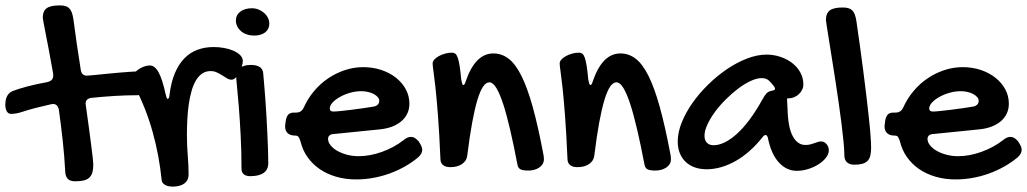

<svg xmlns="http://www.w3.org/2000/svg" viewBox="-74 -631 3841 718"><path d="M85.9 -564Q85.9 -589.8 100.6 -600.3Q115.2 -610.8 148.9 -610.8Q161.1 -610.8 169.7 -608.6Q178.2 -606.4 184.3 -600.6Q190.4 -594.7 194.1 -585.2Q197.8 -575.7 200.2 -561Q206.1 -515.6 213.1 -467.3Q220.2 -418.9 228 -370.1Q231 -348.1 251 -348.1Q256.3 -348.1 268.8 -349.4Q281.2 -350.6 298.3 -352.3Q315.4 -354 335.2 -356Q355 -357.9 374.8 -359.6Q394.5 -361.3 412.4 -362.5Q430.2 -363.8 443.8 -363.8Q454.6 -363.8 460.9 -359.6Q467.3 -355.5 470.9 -348.9Q474.6 -342.3 475.8 -334.2Q477.1 -326.2 477.1 -317.9Q477.1 -310.5 474.4 -302.7Q471.7 -294.9 467 -288.8Q462.4 -282.7 455.6 -278.8Q448.7 -274.9 439.9 -274.9Q397.5 -274.9 354.2 -272.2Q311 -269.5 268.1 -265.1Q246.1 -262.2 246.1 -243.2Q246.1 -241.7 246.6 -239.5Q247.1 -237.3 247.1 -235.8Q252.9 -193.4 258.1 -156.2Q263.2 -119.1 266.8 -90.1Q270.5 -61 272.7 -41.7Q274.9 -22.5 274.9 -16.1Q274.9 1.5 271.5 13.4Q268.1 25.4 260.3 33Q252.4 40.5 239.5 43.7Q226.6 46.9 207 46.9Q188.5 46.9 179.7 38.1Q170.9 29.3 169.9 11.2Q167 -46.4 160.6 -104.7Q154.3 -163.1 146 -221.2Q141.6 -242.2 124 -242.2Q122.6 -242.2 120.6 -241.7Q118.7 -241.2 117.2 -241.2Q86.9 -234.4 60.1 -227.5Q33.2 -220.7 9.8 -212.9Q-3.4 -208.5 -13.7 -206.8Q-23.9 -205.1 -32.2 -205.1Q-43.5 -205.1 -48.8 -215.1Q-54.2 -225.1 -54.2 -240.2Q-54.2 -245.6 -53.2 -252.7Q-52.2 -259.8 -49.6 -266.8Q-46.9 -273.9 -41.7 -280Q-36.6 -286.1 -27.8 -290Q-7.3 -298.3 26.9 -307.4Q61 -316.4 104 -324.2Q113.8 -326.7 119.4 -332.3Q125 -337.9 125 -349.1Q125 -351.6 125 -354.2Q125 -356.9 124 -359.9Q116.2 -404.8 109.1 -441.7Q102.1 -478.5 96.9 -504.9Q91.8 -531.2 88.9 -546.4Q85.9 -561.5 85.9 -564Z M713.4 -365.2Q695.3 -365.2 681.6 -355.7Q668 -346.2 658.2 -329.3Q648.4 -312.5 642.1 -289.8Q635.7 -267.1 631.8 -240.2Q627.9 -213.4 626.5 -184.1Q625 -154.8 625 -125Q625 -85.9 628.2 -48.1Q631.3 -10.3 631.3 22Q631.3 43 615.7 54.9Q600.1 66.9 571.3 66.9Q565.9 66.9 559.1 65.9Q552.2 64.9 546.1 62Q540 59.1 535.4 54Q530.8 48.8 530.3 40Q525.9 -2.9 517.6 -47.9Q509.3 -92.8 496.8 -137.5Q484.4 -182.1 467 -226.1Q449.7 -270 427.2 -312Q423.3 -319.3 420.7 -325.7Q418 -332 418 -337.9Q418 -345.2 424.6 -353.8Q431.2 -362.3 441.2 -369.6Q451.2 -377 463.1 -381.6Q475.1 -386.2 486.3 -386.2Q504.9 -386.2 519 -360.6Q533.2 -335 545.4 -278.8Q547.9 -269 549.3 -265.1Q550.8 -261.2 553.2 -261.2Q558.6 -261.2 560.1 -277.8Q565.9 -324.2 580.1 -357.7Q594.2 -391.1 615.5 -412.8Q636.7 -434.6 664.3 -444.8Q691.9 -455.1 725.1 -455.1Q744.1 -455.1 763.7 -451.7Q783.2 -448.2 798.8 -441.4Q814.5 -434.6 824.2 -424.8Q834 -415 834 -402.8Q834 -394 830.3 -382.1Q826.7 -370.1 820.8 -359.1Q814.9 -348.1 807.4 -340.6Q799.8 -333 792 -333Q783.2 -333 774.9 -338.1Q766.6 -343.3 757.1 -349.1Q747.6 -355 737.1 -360.1Q726.6 -365.2 713.4 -365.2Z M876 -498Q861.8 -498 849.4 -502.2Q836.9 -506.3 827.9 -513.9Q818.8 -521.5 813.5 -531.7Q808.1 -542 808.1 -554.2Q808.1 -574.7 824.5 -587.4Q840.8 -600.1 868.2 -600.1Q880.9 -600.1 892.6 -595.5Q904.3 -590.8 913.3 -583Q922.4 -575.2 927.7 -564.7Q933.1 -554.2 933.1 -543Q933.1 -522 917.7 -510Q902.3 -498 876 -498ZM809.1 -349.1Q809.1 -366.2 824 -377.2Q838.9 -388.2 863.3 -388.2Q907.2 -388.2 910.2 -357.9Q912.1 -336.9 914.3 -310.5Q916.5 -284.2 918.7 -254.6Q920.9 -225.1 922.6 -193.6Q924.3 -162.1 925.8 -131.6Q927.2 -101.1 928.2 -72.8Q929.2 -44.4 929.2 -21Q929.2 3.4 911.9 15.6Q894.5 27.8 861.3 27.8Q846.2 27.8 837.6 20.8Q829.1 13.7 829.1 0Q829.1 -67.4 825.9 -126.2Q822.8 -185.1 819.1 -231Q815.4 -276.9 812.3 -307.4Q809.1 -337.9 809.1 -349.1Z M1435.1 -106.9Q1449.2 -119.1 1462.9 -119.1Q1470.7 -119.1 1477.1 -115.2Q1483.4 -111.3 1491.2 -103Q1498.5 -91.8 1501.7 -84.7Q1504.9 -77.6 1504.9 -70.8Q1504.9 -56.2 1490.2 -43Q1466.8 -23.4 1439.5 -8.1Q1412.1 7.3 1382.3 18.1Q1352.5 28.8 1320.8 34.4Q1289.1 40 1257.8 40Q1218.3 40 1183.6 30Q1148.9 20 1121.8 1.5Q1094.7 -17.1 1076.2 -43.2Q1057.6 -69.3 1049.8 -102.1Q1045.4 -115.7 1041.7 -119.9Q1038.1 -124 1029.8 -124Q1011.7 -124 1002 -132.8Q992.2 -141.6 992.2 -158.2Q992.2 -165 993.2 -167L994.1 -176.8Q996.6 -194.3 1003.7 -202.1Q1010.7 -210 1025.9 -210H1033.2Q1053.7 -210 1062 -229Q1077.1 -262.7 1100.6 -290.5Q1124 -318.4 1153.3 -338.1Q1182.6 -357.9 1216.1 -368.9Q1249.5 -379.9 1284.2 -379.9Q1320.3 -379.9 1351.8 -369.4Q1383.3 -358.9 1406.7 -340.3Q1430.2 -321.8 1443.6 -296.9Q1457 -272 1457 -243.2Q1457 -223.1 1449.2 -206.5Q1441.4 -189.9 1426.8 -177.5Q1412.1 -165 1391.4 -157.2Q1370.6 -149.4 1344.2 -147L1174.8 -129.9Q1165 -129.9 1158.9 -125Q1152.8 -120.1 1152.8 -111.8Q1152.8 -99.1 1162.4 -87.4Q1171.9 -75.7 1187.7 -66.7Q1203.6 -57.6 1224.4 -52.2Q1245.1 -46.9 1267.1 -46.9Q1288.1 -46.9 1310.3 -51Q1332.5 -55.2 1354.2 -63Q1376 -70.8 1396.5 -81.8Q1417 -92.8 1435.1 -106.9ZM1326.2 -232.9Q1333.5 -234.4 1338.9 -240Q1344.2 -245.6 1344.2 -253.9Q1344.2 -261.2 1338.9 -267.6Q1333.5 -273.9 1324.2 -279.1Q1314.9 -284.2 1302.7 -287.1Q1290.5 -290 1276.9 -290Q1256.8 -290 1235.8 -284.2Q1214.8 -278.3 1197.8 -268.8Q1180.7 -259.3 1169.9 -247.8Q1159.2 -236.3 1159.2 -225.1Q1159.2 -213.9 1172.9 -213.9Q1181.2 -213.9 1199.7 -215.8Q1218.3 -217.8 1240.7 -220.5Q1263.2 -223.1 1286.1 -226.6Q1309.1 -230 1326.2 -232.9Z M1543.9 -394Q1543.9 -401.4 1550.3 -408.4Q1556.6 -415.5 1566.9 -421.1Q1577.1 -426.8 1590.1 -430.4Q1603 -434.1 1616.2 -434.1Q1623.5 -434.1 1628.7 -430.2Q1633.8 -426.3 1637.7 -415.3Q1641.6 -404.3 1644.8 -384.5Q1647.9 -364.7 1650.9 -333Q1652.8 -323.2 1654.5 -318.1Q1656.2 -313 1659.2 -313Q1663.6 -313 1668 -328.1Q1703.6 -431.2 1771 -431.2Q1802.2 -431.2 1827.9 -411.6Q1853.5 -392.1 1875.7 -347.9Q1897.9 -303.7 1918 -231.7Q1938 -159.7 1958 -54.2Q1959 -48.8 1959.5 -44.4Q1960 -40 1960 -36.1Q1960 -24.9 1954.8 -16.8Q1949.7 -8.8 1941.4 -3.7Q1933.1 1.5 1922.9 4.2Q1912.6 6.8 1902.3 6.8Q1881.8 6.8 1872.8 2.4Q1863.8 -2 1861.3 -14.2Q1847.2 -88.4 1833.7 -146Q1820.3 -203.6 1807.4 -242.9Q1794.4 -282.2 1781.7 -302.7Q1769 -323.2 1756.3 -323.2Q1743.7 -323.2 1732.7 -307.4Q1721.7 -291.5 1711.4 -257.8Q1701.2 -224.1 1691.7 -172.4Q1682.1 -120.6 1673.3 -48.8Q1670.9 -29.3 1653.8 -17.6Q1636.7 -5.9 1610.4 -5.9Q1592.8 -5.9 1583.5 -13.2Q1574.2 -20.5 1573.2 -33.2Q1568.8 -134.8 1563.7 -200.4Q1558.6 -266.1 1554.2 -305.9Q1549.8 -345.7 1546.9 -365.2Q1543.9 -384.8 1543.9 -394Z M2019 -394Q2019 -401.4 2025.4 -408.4Q2031.7 -415.5 2042 -421.1Q2052.2 -426.8 2065.2 -430.4Q2078.1 -434.1 2091.3 -434.1Q2098.6 -434.1 2103.8 -430.2Q2108.9 -426.3 2112.8 -415.3Q2116.7 -404.3 2119.9 -384.5Q2123 -364.7 2126 -333Q2127.9 -323.2 2129.6 -318.1Q2131.3 -313 2134.3 -313Q2138.7 -313 2143.1 -328.1Q2178.7 -431.2 2246.1 -431.2Q2277.3 -431.2 2303 -411.6Q2328.6 -392.1 2350.8 -347.9Q2373 -303.7 2393.1 -231.7Q2413.1 -159.7 2433.1 -54.2Q2434.1 -48.8 2434.6 -44.4Q2435.1 -40 2435.1 -36.1Q2435.1 -24.9 2429.9 -16.8Q2424.8 -8.8 2416.5 -3.7Q2408.2 1.5 2397.9 4.2Q2387.7 6.8 2377.4 6.8Q2356.9 6.8 2347.9 2.4Q2338.9 -2 2336.4 -14.2Q2322.3 -88.4 2308.8 -146Q2295.4 -203.6 2282.5 -242.9Q2269.5 -282.2 2256.8 -302.7Q2244.1 -323.2 2231.4 -323.2Q2218.8 -323.2 2207.8 -307.4Q2196.8 -291.5 2186.5 -257.8Q2176.3 -224.1 2166.7 -172.4Q2157.2 -120.6 2148.4 -48.8Q2146 -29.3 2128.9 -17.6Q2111.8 -5.9 2085.4 -5.9Q2067.9 -5.9 2058.6 -13.2Q2049.3 -20.5 2048.3 -33.2Q2043.9 -134.8 2038.8 -200.4Q2033.7 -266.1 2029.3 -305.9Q2024.9 -345.7 2022 -365.2Q2019 -384.8 2019 -394Z M2792.5 -426.8Q2819.3 -426.8 2844.2 -418.5Q2869.1 -410.2 2888.2 -395.5Q2907.2 -380.9 2918.7 -360.4Q2930.2 -339.8 2930.2 -314.9Q2930.2 -304.7 2925.5 -295.2Q2920.9 -285.6 2913.1 -278.6Q2905.3 -271.5 2895.3 -267.3Q2885.3 -263.2 2874.5 -263.2Q2873.5 -263.2 2872.8 -262.9Q2872.1 -262.7 2871.1 -262.7Q2870.1 -262.2 2869.1 -262.2L2871.1 -223.1Q2873 -153.3 2890.9 -121.1Q2908.7 -88.9 2937.5 -88.9Q2947.8 -88.9 2955.8 -90.8Q2963.9 -92.8 2970.9 -95.5Q2978 -98.1 2984.4 -100.1Q2990.7 -102.1 2997.1 -102.1Q3008.3 -102.1 3016.8 -92.3Q3025.4 -82.5 3025.4 -68.8Q3025.4 -55.2 3014.9 -41.5Q3004.4 -27.8 2987.3 -16.8Q2970.2 -5.9 2948.7 1Q2927.2 7.8 2905.3 7.8Q2867.2 7.8 2838.4 -23.7Q2809.6 -55.2 2797.4 -116.2Q2794.4 -126 2789.6 -126Q2783.7 -126 2779.3 -120.1Q2731 -59.1 2676.3 -28.6Q2621.6 2 2568.4 2Q2543.5 2 2523.4 -5.4Q2503.4 -12.7 2489.5 -26.1Q2475.6 -39.6 2468 -58.8Q2460.4 -78.1 2460.4 -102.1Q2460.4 -135.7 2475.3 -172.9Q2490.2 -210 2515.6 -246.1Q2541 -282.2 2574.5 -314.9Q2607.9 -347.7 2644.8 -372.6Q2681.6 -397.5 2719.7 -412.1Q2757.8 -426.8 2792.5 -426.8ZM2776.4 -257.8Q2785.2 -274.4 2792.5 -282Q2799.8 -289.6 2813.5 -292Q2824.2 -293.5 2824.2 -298.8Q2824.2 -302.7 2821.3 -307.1Q2812 -319.8 2801.8 -329.3Q2791.5 -338.9 2774.4 -338.9Q2755.9 -338.9 2732.9 -328.1Q2710 -317.4 2686.3 -299.6Q2662.6 -281.7 2639.9 -259Q2617.2 -236.3 2599.6 -212.4Q2582 -188.5 2571.3 -165Q2560.5 -141.6 2560.5 -123Q2560.5 -106.4 2569.6 -97.2Q2578.6 -87.9 2594.2 -87.9Q2634.3 -87.9 2681.6 -130.4Q2729 -172.9 2776.4 -257.8Z M3014.6 -556.2Q3014.6 -581.5 3029.3 -592.3Q3043.9 -603 3077.6 -603Q3089.4 -603 3098.1 -600.6Q3106.9 -598.1 3112.8 -592.5Q3118.7 -586.9 3122.3 -577.4Q3126 -567.9 3128.4 -553.2Q3134.8 -509.8 3141.4 -462.2Q3147.9 -414.6 3154.1 -367.4Q3160.2 -320.3 3165.5 -275.6Q3170.9 -231 3175 -192.6Q3179.2 -154.3 3181.4 -124.8Q3183.6 -95.2 3183.6 -78.1Q3183.6 -60.5 3180.4 -48.3Q3177.2 -36.1 3169.7 -28.8Q3162.1 -21.5 3150.1 -18.3Q3138.2 -15.1 3120.6 -15.1Q3103.5 -15.1 3093.5 -23.9Q3083.5 -32.7 3083.5 -50.8Q3083.5 -69.3 3080.6 -100.3Q3077.6 -131.3 3072.8 -169.4Q3067.9 -207.5 3061.8 -250.5Q3055.7 -293.5 3049.1 -335.4Q3042.5 -377.4 3036.4 -416.3Q3030.3 -455.1 3025.4 -485.1Q3020.5 -515.1 3017.6 -534.4Q3014.6 -553.7 3014.6 -556.2Z M3676.8 -106.9Q3690.9 -119.1 3704.6 -119.1Q3712.4 -119.1 3718.8 -115.2Q3725.1 -111.3 3732.9 -103Q3740.2 -91.8 3743.4 -84.7Q3746.6 -77.6 3746.6 -70.8Q3746.6 -56.2 3731.9 -43Q3708.5 -23.4 3681.2 -8.1Q3653.8 7.3 3624 18.1Q3594.2 28.8 3562.5 34.4Q3530.8 40 3499.5 40Q3460 40 3425.3 30Q3390.6 20 3363.5 1.5Q3336.4 -17.1 3317.9 -43.2Q3299.3 -69.3 3291.5 -102.1Q3287.1 -115.7 3283.4 -119.9Q3279.8 -124 3271.5 -124Q3253.4 -124 3243.7 -132.8Q3233.9 -141.6 3233.9 -158.2Q3233.9 -165 3234.9 -167L3235.8 -176.8Q3238.3 -194.3 3245.4 -202.1Q3252.4 -210 3267.6 -210H3274.9Q3295.4 -210 3303.7 -229Q3318.8 -262.7 3342.3 -290.5Q3365.7 -318.4 3395 -338.1Q3424.3 -357.9 3457.8 -368.9Q3491.2 -379.9 3525.9 -379.9Q3562 -379.9 3593.5 -369.4Q3625 -358.9 3648.4 -340.3Q3671.9 -321.8 3685.3 -296.9Q3698.7 -272 3698.7 -243.2Q3698.7 -223.1 3690.9 -206.5Q3683.1 -189.9 3668.5 -177.5Q3653.8 -165 3633.1 -157.2Q3612.3 -149.4 3585.9 -147L3416.5 -129.9Q3406.7 -129.9 3400.6 -125Q3394.5 -120.1 3394.5 -111.8Q3394.5 -99.1 3404.1 -87.4Q3413.6 -75.7 3429.4 -66.7Q3445.3 -57.6 3466.1 -52.2Q3486.8 -46.9 3508.8 -46.9Q3529.8 -46.9 3552 -51Q3574.2 -55.2 3595.9 -63Q3617.7 -70.8 3638.2 -81.8Q3658.7 -92.8 3676.8 -106.9ZM3567.9 -232.9Q3575.2 -234.4 3580.6 -240Q3585.9 -245.6 3585.9 -253.9Q3585.9 -261.2 3580.6 -267.6Q3575.2 -273.9 3565.9 -279.1Q3556.6 -284.2 3544.4 -287.1Q3532.2 -290 3518.6 -290Q3498.5 -290 3477.5 -284.2Q3456.5 -278.3 3439.5 -268.8Q3422.4 -259.3 3411.6 -247.8Q3400.9 -236.3 3400.9 -225.1Q3400.9 -213.9 3414.6 -213.9Q3422.9 -213.9 3441.4 -215.8Q3460 -217.8 3482.4 -220.5Q3504.9 -223.1 3527.8 -226.6Q3550.8 -230 3567.9 -232.9Z"/></svg>

Font: Gochi Hand
Style: Regular
Weight: 400
Designer: Juan Pablo del Peral
Foundry: Juan Pablo del Peral
Version: Version 1.001